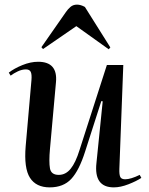

<svg xmlns="http://www.w3.org/2000/svg" viewBox="-20 -796 645 830"><path d="M18 -482Q41 -500 76.5 -514.5Q112 -529 145 -529Q230 -529 222 -441L196 -152Q191 -96 196 -68Q201 -40 234 -40Q264 -40 285.5 -66.5Q307 -93 324 -148L442 -515H513L496 -67Q495 -43 499.5 -32Q504 -21 521 -21Q545 -21 584 -40L591 -27Q570 -13 535.5 0.5Q501 14 472 14Q385 14 397 -92L424 -358L418 -359L348 -141Q322 -59 288 -22.5Q254 14 195 14Q136 14 109.5 -27.5Q83 -69 91 -164L116 -450Q118 -474 113 -485Q108 -496 92 -496Q75 -496 57 -487.5Q39 -479 26 -469ZM457 -591 450 -583 310 -683 166 -584 159 -592 265 -744Q273 -756 284.5 -766Q296 -776 313 -776Q329 -776 347 -766Z"/></svg>

Font: Literata 72pt Medium
Style: Italic
Weight: 500
Italic angle: -2°
Designer: Latin by Veronika Burian and Jose Scaglione. Greek by Irene Vlachou. Cyrillic by Vera Evstafieva
Foundry: TypeTogether
Version: Version 3.002